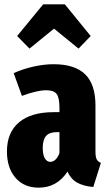

<svg xmlns="http://www.w3.org/2000/svg" viewBox="-20 -847 498 885"><path d="M445 -96 410 15Q365 11 336 -5Q307 -21 291 -56Q243 18 158 18Q91 18 51.5 -27.5Q12 -73 12 -149Q12 -236 67.5 -283Q123 -330 228 -330H254V-351Q254 -397 241 -414Q228 -431 193 -431Q151 -431 81 -405L43 -510Q85 -529 134 -540Q183 -551 227 -551Q325 -551 372.5 -504.5Q420 -458 420 -361V-150Q420 -125 425 -114Q430 -103 445 -96ZM254 -141V-238H242Q208 -238 192.5 -220.5Q177 -203 177 -165Q177 -134 186.5 -117.5Q196 -101 212 -101Q225 -101 236 -111.5Q247 -122 254 -141ZM116 -623 59 -681 179 -827H279L398 -681L342 -623L229 -715Z"/></svg>

Font: Fira Sans Extra Condensed ExtraBold
Style: Regular
Weight: 800
Width: 1
Designer: Carrois Corporate & Edenspiekermann AG
Foundry: Carrois Corporate GbR & Edenspiekermann AG
Version: Version 4.203